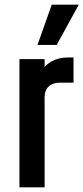

<svg xmlns="http://www.w3.org/2000/svg" viewBox="-20 -800 356 820"><path d="M63 0V-547.5H170.5V-461.5L151 -484.5Q168.5 -519.5 199 -537Q229.5 -554.5 269.5 -554.5H294V-447H236Q205.5 -447 188 -430.8Q170.5 -414.5 170.5 -384.5V0ZM140 -608 201 -780H316.5L222 -608Z"/></svg>

Font: Mohave SemiBold
Style: Regular
Weight: 600
Designer: Gumpita Rahayu
Foundry: Tokotype
Version: Version 2.003